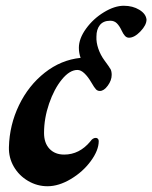

<svg xmlns="http://www.w3.org/2000/svg" viewBox="-20 -633 529 667"><path d="M489 -565Q489 -546 468 -524Q447 -502 428 -502Q420 -502 414 -508.5Q408 -515 402 -528Q395 -543 386 -552Q377 -561 363 -561Q339 -561 327 -546Q315 -531 315 -506Q314 -486 321.5 -464Q329 -442 343 -423Q346 -419 356 -405Q361 -398 361 -397L364 -393Q368 -385 368 -373Q368 -354 354.5 -335.5Q341 -317 327 -317Q319 -317 313.5 -322.5Q308 -328 297 -347Q286 -366 273.5 -378Q261 -390 249 -390Q222 -390 195 -357Q168 -324 150.5 -273Q133 -222 133 -171Q133 -136 152 -116Q171 -96 203 -96Q256 -96 294 -142Q302 -154 313 -154Q317 -154 320 -151Q323 -148 323 -143Q323 -111 295.5 -73.5Q268 -36 226 -11Q184 14 145 14Q109 14 77.5 -4.5Q46 -23 28 -54Q10 -85 11 -122Q13 -199 46 -267.5Q79 -336 135.5 -380.5Q192 -425 260 -432Q254 -449 254 -467Q254 -499 279 -533.5Q304 -568 341 -590.5Q378 -613 410 -613Q441 -613 464 -599Q487 -585 489 -565Z"/></svg>

Font: EB Garamond
Style: Bold Italic
Weight: 700
Italic angle: -17.2°
Designer: Georg Duffner and Octavio Pardo
Foundry: Georg Duffner
Version: Version 1.000